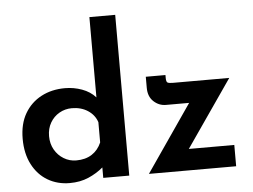

<svg xmlns="http://www.w3.org/2000/svg" viewBox="-54 -854 1229 934"><g transform="rotate(-5 560.5 -387.0)"><path d="M250 11Q190 11 142.5 -17Q95 -45 67.5 -98Q40 -151 40 -223Q40 -296 69.5 -346.5Q99 -397 150 -424Q201 -451 266 -451Q309 -451 349 -436.5Q389 -422 415 -393V-785H541V0H414V-51Q382 -24 341.5 -6.5Q301 11 250 11ZM291 -96Q336 -96 367 -116Q398 -136 414 -173V-272Q402 -308 369 -329.5Q336 -351 291 -351Q258 -351 230 -335Q202 -319 185.5 -290.5Q169 -262 169 -225Q169 -188 185.5 -159Q202 -130 230 -113Q258 -96 291 -96ZM749 -327Q715 -327 689 -351Q663 -375 663 -418V-472H759V-458Q759 -438 766.5 -434.5Q774 -431 793 -431H1067L841 -104H1063V0H637L862 -327Z"/></g></svg>

Font: Reem Kufi SemiBold
Style: Regular
Weight: 600
Designer: Khaled Hosny
Version: Version 1.001